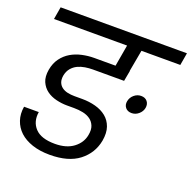

<svg xmlns="http://www.w3.org/2000/svg" viewBox="-132 -871 1016 1017"><g transform="rotate(20 376.0 -363.0)"><path d="M584 -342Q561 -342 549 -357Q537 -372 541 -393Q545 -415 562.5 -430Q580 -445 602 -445Q625 -445 637 -430Q649 -415 645 -393Q641 -372 623.5 -357Q606 -342 584 -342ZM40 -740H752L740 -670H521L499 -549H500L489 -489H313Q292 -489 270 -485.5Q248 -482 229 -473Q210 -464 196 -447.5Q182 -431 177 -406Q173 -383 179 -367Q185 -351 198.5 -341Q212 -331 230.5 -327Q249 -323 270 -323H314Q353 -323 388.5 -313.5Q424 -304 449.5 -283.5Q475 -263 486.5 -230.5Q498 -198 490 -152Q476 -78 416.5 -32Q357 14 252 14Q196 14 153 -0.5Q110 -15 82.5 -40.5Q55 -66 43 -101.5Q31 -137 38 -179H121Q112 -123 146 -86.5Q180 -50 258 -50Q323 -50 362.5 -80Q402 -110 410 -155Q416 -186 407.5 -207Q399 -228 381.5 -240.5Q364 -253 340 -258Q316 -263 289 -263H249Q219 -263 188 -270.5Q157 -278 134 -295Q111 -312 99 -339.5Q87 -367 94 -408Q101 -447 121 -474Q141 -501 169 -517.5Q197 -534 231 -541.5Q265 -549 299 -549H419L440 -670H28Z"/></g></svg>

Font: SVN-Poppins
Style: Italic
Weight: 400
Italic angle: -10°
Designer: Ninad Kale (Devanagari), Jonny Pinhorn (Latin)
Foundry: Indian Type Foundry
Version: Version 3.002 2017; ttfautohint (v1.8.3)